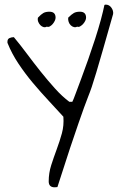

<svg xmlns="http://www.w3.org/2000/svg" viewBox="-20 -797 523 818"><path d="M187.5 -24.4Q187.5 -59.6 198.2 -93.3Q209 -127 221.7 -161.1Q234.4 -195.3 243.7 -229Q252.9 -262.7 250 -299.8Q221.7 -331.1 187.5 -367.7Q153.3 -404.3 120.1 -443.8Q86.9 -483.4 58.6 -525.9Q30.3 -568.4 12.7 -612.3Q11.7 -613.3 11.7 -615.2V-619.1Q11.7 -630.9 20.5 -634.8Q29.3 -638.7 39.1 -638.7Q64.5 -608.4 93.3 -569.8Q122.1 -531.2 152.3 -493.2Q182.6 -455.1 213.9 -420.4Q245.1 -385.7 275.4 -363.3H288.1Q292 -370.1 301.8 -397Q311.5 -423.8 325.7 -460.9Q339.8 -498 355.5 -543Q371.1 -587.9 385.3 -631.3Q399.4 -674.8 409.7 -712.9Q419.9 -751 424.8 -775.4Q425.8 -777.3 430.7 -777.3Q445.3 -777.3 454.6 -764.2Q463.9 -751 461.9 -737.3Q435.5 -644.5 418.5 -585Q401.4 -525.4 390.1 -487.8Q378.9 -450.2 371.1 -427.2Q363.3 -404.3 355 -383.8Q346.7 -363.3 337.9 -338.4Q329.1 -313.5 314.5 -272Q299.8 -230.5 278.3 -165.5Q256.8 -100.6 224.6 0Q223.6 0 219.2 0.5Q214.8 1 212.9 1Q187.5 1 187.5 -24.4ZM141.6 -721.7Q155.3 -736.3 165 -741.7Q174.8 -747.1 190.4 -747.1Q216.8 -747.1 216.8 -721.7Q216.8 -715.8 213.4 -708.5Q210 -701.2 204.6 -694.8Q199.2 -688.5 192.4 -684.6Q185.5 -680.7 179.7 -683.6Q172.9 -679.7 165.5 -681.6Q158.2 -683.6 152.3 -689.5Q146.5 -695.3 143.1 -703.6Q139.6 -711.9 141.6 -721.7ZM270.5 -721.7Q285.2 -736.3 294.9 -741.7Q304.7 -747.1 320.3 -747.1Q346.7 -747.1 346.7 -721.7Q346.7 -715.8 343.3 -708.5Q339.8 -701.2 334 -694.8Q328.1 -688.5 321.3 -684.6Q314.5 -680.7 308.6 -683.6Q302.7 -679.7 294.9 -681.6Q287.1 -683.6 281.2 -689.5Q275.4 -695.3 272.5 -703.6Q269.5 -711.9 270.5 -721.7Z"/></svg>

Font: Shadows Into Light
Style: Regular
Weight: 400
Designer: Kimberly Geswein
Foundry: Kimberly Geswein
Version: Version 001.000